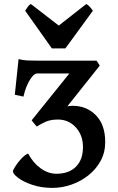

<svg xmlns="http://www.w3.org/2000/svg" viewBox="-20 -915 581 949"><path d="M239.7 13.7Q183.6 13.7 139.4 -1.5Q95.2 -16.6 69.6 -36.1Q43.9 -55.7 43.9 -68.4Q43.9 -74.2 55.7 -92.8Q67.4 -111.3 85 -130.4Q102.5 -149.4 119.1 -156.2Q143.1 -110.4 180.7 -83.3Q218.3 -56.2 258.8 -56.2Q320.8 -56.2 355.5 -91.1Q390.1 -126 390.1 -188Q390.1 -246.6 354.7 -285.4Q319.3 -324.2 266.1 -324.2Q242.7 -324.2 224.4 -319.6Q206.1 -314.9 179.7 -300.3L162.1 -289.6L160.6 -291Q156.7 -294.9 148.9 -304.4Q141.1 -314 137.7 -318.8L136.7 -320.3V-320.8Q136.7 -320.8 137 -320.8Q137.2 -320.8 137.2 -321.3L322.8 -551.8H163.1Q151.9 -551.8 138.7 -535.6Q125.5 -519.5 114 -493.7Q102.5 -467.8 95.7 -437.5L53.2 -446.8L71.8 -623Q92.8 -617.2 115 -616.2Q137.2 -615.2 168.5 -615.2H457.5L473.1 -590.8L313 -389.6Q328.6 -392.1 338.9 -392.1Q407.7 -392.1 453.9 -345.5Q500 -298.8 500 -212.9Q500 -161.1 477.1 -119.4Q454.1 -77.6 416.3 -47.9Q378.4 -18.1 332.3 -2.2Q286.1 13.7 239.7 13.7ZM236.3 -675.8 104.5 -861.8Q110.4 -871.6 117.4 -881.6Q124.5 -891.6 132.8 -895L270.5 -788.6L406.2 -895Q414.6 -891.6 423.6 -881.6Q432.6 -871.6 439 -861.8L303.2 -675.8Z"/></svg>

Font: David Libre
Style: Bold
Weight: 700
Designer: Ismar David, J. Victor Gaultney, Annie Olsen and Meir Sadan
Foundry: Monotype Imaging Inc. & SIL International
Version: Version 1.100; ttfautohint (v1.8.4.7-5d5b)